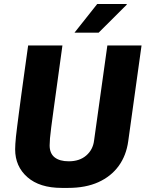

<svg xmlns="http://www.w3.org/2000/svg" viewBox="-20 -908 722 938"><path d="M281.5 10Q173.5 10 113.8 -42.5Q54 -95 54 -178.5Q54 -190.5 55 -205.5Q56 -220.5 58 -241Q60 -261.5 63.8 -289.5Q67.5 -317.5 72.2 -354.8Q77 -392 83.5 -440.2Q90 -488.5 98.5 -549.5Q107 -610.5 117.5 -686H285Q270.5 -580.5 260 -504.2Q249.5 -428 242.2 -375.2Q235 -322.5 230.5 -288Q226 -253.5 224.2 -232.5Q222.5 -211.5 222.5 -198Q222.5 -158.5 247 -139.2Q271.5 -120 316 -120Q368.5 -120 401.2 -148.2Q434 -176.5 439.5 -221L504.5 -686H671.5L606.5 -218.5Q597 -148.5 559.8 -97.2Q522.5 -46 460.5 -18Q398.5 10 313 10ZM344 -748.5 455 -888.5H598.5L599.5 -885.5L462 -748.5Z"/></svg>

Font: Chivo Medium
Style: Italic
Weight: 500
Italic angle: -8.05°
Designer: Hector Gatti
Foundry: Omnibus-Type
Version: Version 2.002